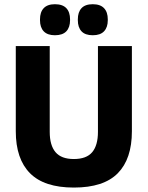

<svg xmlns="http://www.w3.org/2000/svg" viewBox="-20 -852 683 888"><path d="M321.5 15.5Q184.5 15.5 118.8 -50.8Q53 -117 53 -245V-639H210V-242Q210 -180 236.8 -148.2Q263.5 -116.5 321.5 -116.5Q380 -116.5 406.5 -148.2Q433 -180 433 -242V-639H590V-245Q590 -117 524.8 -50.8Q459.5 15.5 321.5 15.5ZM234 -689Q199.5 -689 182.2 -707.2Q165 -725.5 165 -758.5V-762.5Q165 -796 182.2 -814.2Q199.5 -832.5 234 -832.5Q269.5 -832.5 286.8 -814.2Q304 -796 304 -762.5V-758.5Q304 -725.5 286.8 -707.2Q269.5 -689 234 -689ZM409 -689Q374 -689 357 -707.2Q340 -725.5 340 -758.5V-762.5Q340 -796 357 -814.2Q374 -832.5 409 -832.5Q444 -832.5 461.2 -814.2Q478.5 -796 478.5 -762.5V-758.5Q478.5 -725.5 461.2 -707.2Q444 -689 409 -689Z"/></svg>

Font: Anek Kannada
Style: Bold
Weight: 700
Version: Version 1.003